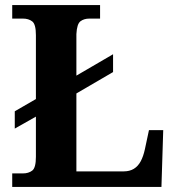

<svg xmlns="http://www.w3.org/2000/svg" viewBox="-20 -734 694 754"><path d="M28 0V-53H70Q92 -53 106.5 -64Q121 -75 121 -118V-276L38 -229V-297L121 -345V-596Q121 -639 106.5 -650Q92 -661 70 -661H28V-714H373V-661H331Q310 -661 296 -650.5Q282 -640 280 -600V-437L424 -521V-451L280 -367V-61H466Q489 -61 505.5 -71Q522 -81 532.5 -100.5Q543 -120 549 -148L565 -223H621L614 0Z"/></svg>

Font: Noto Serif NP Hmong
Style: Regular
Weight: 400
Designer: Dalton Maag Ltd
Foundry: Dalton Maag Ltd
Version: Version 1.001